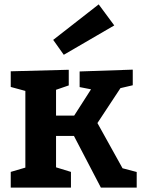

<svg xmlns="http://www.w3.org/2000/svg" viewBox="-20 -856 652 876"><path d="M29 0V-71.7L112.7 -96.3L95.7 -70.3V-463.3L115.7 -435.7L29 -459.3V-530.7L293.7 -537.7V-466.3L222.3 -441.7L235.7 -463.3V-299.7L212.7 -328.7H346L302.7 -304L402.7 -460L413 -445L343.3 -458.7V-530L585.7 -538.3V-467L503 -447.7L539.7 -469.3L407 -268L419.3 -304L547 -74L527.7 -91.3L603.7 -71.3V0H440.3L315.3 -239.7L336.3 -235.7H212.7L235.7 -240V-70.3L221.3 -97L303.7 -71.7V0ZM271 -606 222.7 -674 430.3 -836 501.3 -740Z"/></svg>

Font: Bitter Thin
Style: Regular
Weight: 100
Designer: Sol Matas, and Bitter project Authors
Foundry: Sol Matas
Version: Version 2.002